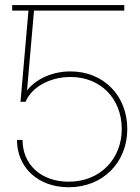

<svg xmlns="http://www.w3.org/2000/svg" viewBox="-20 -748 566 777"><path d="M482.9 -727.5H29.3V-705.1H95.2L63 -335.9H83.5C108.9 -397.9 185.1 -436.5 265.6 -436.5C386.7 -436.5 472.7 -349.1 472.7 -225.6C472.7 -105 385.3 -12.7 258.3 -12.7C145 -12.7 71.3 -83 71.3 -181.6H48.8C48.8 -70.8 133.3 9.8 258.3 9.8C396.5 9.8 495.1 -90.8 495.1 -225.6C495.1 -361.3 398.9 -459 265.1 -459C180.2 -459 118.2 -419.4 89.8 -382.8H89.4L117.7 -705.1H482.9Z"/></svg>

Font: Raveo Display Display Thin
Style: Regular
Weight: 100
Designer: Jakub Foglar, Rasmus Andersson (Inter)
Foundry: Jakubfoglar.com
Version: Version 1.100;Glyphs 3.2.3 (3260)